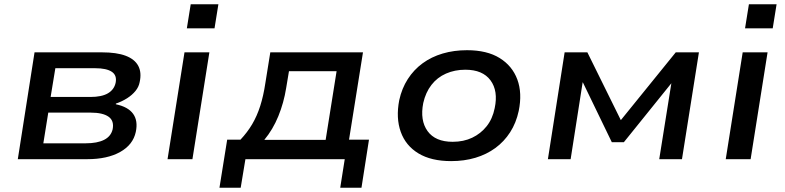

<svg xmlns="http://www.w3.org/2000/svg" viewBox="-20 -742 3661 895"><path d="M63 0 141 -498H455Q524 -498 566 -482Q608 -466 624.5 -435Q641 -404 631 -359Q627 -337 611.5 -318Q596 -299 572.5 -284Q549 -269 520 -259V-256Q577 -244 600.5 -211.5Q624 -179 613 -127Q600 -67 540 -33.5Q480 0 387 0ZM182 -74H380Q433 -74 465 -90Q497 -106 505 -139Q513 -179 486 -198Q459 -217 403 -217H205ZM216 -290H401Q454 -290 483 -307Q512 -324 519 -356Q526 -391 501 -407.5Q476 -424 424 -424H238Z M851 -610 869 -722H998L980 -610ZM761 0 840 -498H956L877 0Z M1003 133 1039 -91H1101Q1133 -125 1155.5 -163Q1178 -201 1193 -248Q1208 -295 1217 -355L1240 -498H1672L1607 -91H1700L1665 133H1566L1587 0H1124L1102 133ZM1212 -90H1498L1549 -410H1327L1314 -332Q1303 -263 1277.5 -200.5Q1252 -138 1212 -90Z M2083 9Q1990 9 1930.5 -27Q1871 -63 1848 -127.5Q1825 -192 1841 -275Q1853 -330 1881 -373.5Q1909 -417 1950 -447Q1991 -477 2043.5 -492.5Q2096 -508 2157 -508Q2250 -508 2309 -471.5Q2368 -435 2391.5 -371.5Q2415 -308 2398 -225Q2386 -169 2358 -125.5Q2330 -82 2289 -52Q2248 -22 2196 -6.5Q2144 9 2083 9ZM2090 -81Q2141 -81 2181 -100Q2221 -119 2248.5 -153.5Q2276 -188 2286 -238Q2303 -318 2266.5 -367.5Q2230 -417 2149 -417Q2100 -417 2059 -399Q2018 -381 1991 -346Q1964 -311 1953 -262Q1937 -181 1973 -131Q2009 -81 2090 -81Z M2534 0 2612 -498H2718L2874 -182L3130 -498H3238L3159 0H3053L3110 -357H3112L2888 -79H2832L2697 -358H2696L2640 0Z M3453 -610 3471 -722H3600L3582 -610ZM3363 0 3442 -498H3558L3479 0Z"/></svg>

Font: Nunito Sans 7pt SemiExpanded SemiBold
Style: Italic
Weight: 600
Width: 6
Italic angle: -9°
Designer: Vernon Adams
Foundry: Vernon Adams
Version: Version 3.101;gftools[0.9.27]